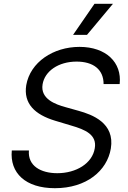

<svg xmlns="http://www.w3.org/2000/svg" viewBox="-20 -986 678 1019"><path d="M529.8 -539.8H615.1C627.8 -654.8 542.6 -737.2 402 -737.2C262.8 -737.2 140.6 -656.2 119.3 -534.1C103.7 -436.1 164.8 -377.8 272.7 -345.2L358 -319.6C431.8 -298.3 495.7 -271.3 483 -198.9C470.2 -119.3 384.9 -66.8 284.1 -66.8C197.4 -66.8 126.4 -105.1 133.5 -187.5H42.6C31.2 -68.2 115.1 12.8 271.3 12.8C438.9 12.8 548.3 -79.5 568.2 -197.4C590.9 -333.8 468.8 -377.8 397.7 -397.7L326.7 -417.6C275.6 -431.8 193.2 -460.2 206 -538.4C217.3 -608 289.8 -659.1 386.4 -659.1C474.4 -659.1 529.8 -617.9 529.8 -539.8ZM367.9 -801.1H441.8L579.5 -965.9H481.5Z"/></svg>

Font: Magic Ui Pro
Style: Italic
Weight: 400
Italic angle: -9.39999°
Designer: Stefan Endress, Andreas Faust
Version: Version 1.000;FEAKit 1.0